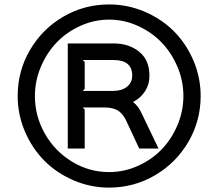

<svg xmlns="http://www.w3.org/2000/svg" viewBox="-20 -835 989 870"><path d="M579.1 -492.2Q579.1 -563 495.1 -563H355L363.8 -554.2V-432.1L355 -422.9H488.8Q532.2 -422.9 555.7 -442.1Q579.1 -461.4 579.1 -492.2ZM622.1 -320.8 698.2 -162.1H610.8L551.8 -288.1Q537.1 -319.8 514.4 -334Q491.7 -348.1 452.1 -348.1H355L363.8 -338.9V-162.1H287.1V-638.2H495.1Q564 -638.2 610.6 -600.6Q657.2 -563 657.2 -492.2Q657.2 -452.1 636.7 -420.9Q616.2 -389.6 583 -373Q607.9 -353 622.1 -320.8ZM811 -399.9Q811 -468.3 784.2 -532Q757.3 -595.7 712.2 -642.6Q667 -689.5 604.5 -717.8Q542 -746.1 474.1 -746.1Q406.7 -746.1 344.2 -717.8Q281.7 -689.5 236.8 -642.6Q191.9 -595.7 165 -532Q138.2 -468.3 138.2 -399.9Q138.2 -309.1 183.1 -229.7Q228 -150.4 305.9 -102.8Q383.8 -55.2 474.1 -55.2Q542.5 -55.2 605 -83.3Q667.5 -111.3 712.6 -158.2Q757.8 -205.1 784.4 -268.6Q811 -332 811 -399.9ZM889.2 -399.9Q889.2 -287.6 833.5 -192.1Q777.8 -96.7 682.4 -40.8Q586.9 15.1 474.1 15.1Q390.1 15.1 313.5 -17.8Q236.8 -50.8 181.4 -106.4Q126 -162.1 93 -239Q60.1 -315.9 60.1 -399.9Q60.1 -512.7 115.7 -608.2Q171.4 -703.6 266.6 -759.3Q361.8 -814.9 474.1 -814.9Q558.6 -814.9 635.5 -782Q712.4 -749 767.8 -693.6Q823.2 -638.2 856.2 -561.3Q889.2 -484.4 889.2 -399.9Z"/></svg>

Font: Sinkin Sans 400 Regular
Style: Regular
Weight: 400
Designer: Keith Bates
Foundry: K-Type
Version: Sinkin Sans (version 1.0)  by Keith Bates   •   © 2014   www